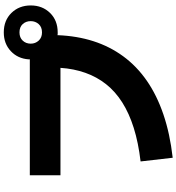

<svg xmlns="http://www.w3.org/2000/svg" viewBox="22 -912 955 1040"><g transform="rotate(-90 500.0 -392.5)"><path d="M165 65 145 -109Q247 -121 326.5 -146Q406 -171 465 -208.5Q524 -246 563.5 -296Q603 -346 625 -408Q647 -470 652 -543H70V-709H698Q698 -711 698 -712.5Q698 -714 698 -715Q702 -774 742.5 -812Q783 -850 844 -850Q909 -850 949.5 -808.5Q990 -767 990 -704Q990 -641 949.5 -599.5Q909 -558 844 -558Q840 -558 836.5 -558Q833 -558 829 -559Q825 -454 796.5 -365Q768 -276 714.5 -203Q661 -130 582.5 -75.5Q504 -21 400 14.5Q296 50 165 65ZM844 -643Q873 -643 889 -661Q905 -679 905 -704Q905 -730 889 -747.5Q873 -765 844 -765Q816 -765 799.5 -747.5Q783 -730 783 -704Q783 -679 799.5 -661Q816 -643 844 -643Z"/></g></svg>

Font: Murecho Thin Black
Style: Regular
Weight: 900
Version: Version 1.010